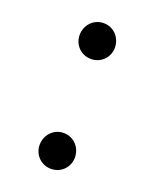

<svg xmlns="http://www.w3.org/2000/svg" viewBox="-109 -597 544 675"><g transform="rotate(20 163.0 -259.5)"><path d="M163 -398C201 -398 229 -428 229 -464C229 -501 201 -532 163 -532C125 -532 97 -501 97 -464C97 -428 125 -398 163 -398ZM163 13C201 13 229 -17 229 -53C229 -90 201 -121 163 -121C125 -121 97 -90 97 -53C97 -17 125 13 163 13Z"/></g></svg>

Font: Source Han Serif AKR9
Style: Regular
Weight: 400
Designer: Ryoko NISHIZUKA 西塚涼子 (kana & ideographs); Frank Grießhammer (Latin, Greek & Cyrillic); Sandoll Communications 산돌커뮤니케이션, 
Foundry: Adobe Systems Incorporated
Version: Version 1.005;hotconv 1.0.107;makeotfexe 2.5.65593